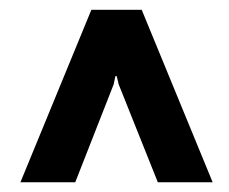

<svg xmlns="http://www.w3.org/2000/svg" viewBox="-20 -731 472 395"><path d="M22 -356 168 -710.9H271.5L417.5 -356H304.7L224.1 -557.6L220.2 -574.2H217.3L213.9 -557.6L134.8 -356Z"/></svg>

Font: Roboto Slab
Style: Bold
Weight: 700
Designer: Google
Version: Version 2.000; ttfautohint (v1.8.1.43-b0c9)